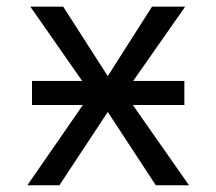

<svg xmlns="http://www.w3.org/2000/svg" viewBox="-20 -548 640 568"><path d="M440.9 0 298.8 -216.8 155.8 0H61L225.1 -237.3H74.7V-308.6H223.1L69.8 -528.3H167L298.8 -322.8L429.7 -528.3H527.8L374 -308.6H525.4V-237.3H373L539.1 0Z"/></svg>

Font: Cousine
Style: Regular
Weight: 400
Monospace: yes
Designer: Steve Matteson
Foundry: Monotype Imaging Inc.
Version: Version 1.21